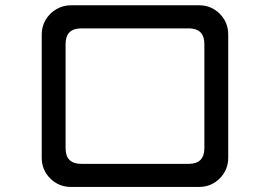

<svg xmlns="http://www.w3.org/2000/svg" viewBox="-20 -742 1040 739"><path d="M252.9 -22.5Q206.1 -22.5 173.3 -55.2Q140.6 -87.9 140.6 -134.8V-609.4Q140.6 -640.6 155.8 -666Q170.9 -691.4 196.8 -706.5Q222.7 -721.7 252.9 -721.7H746.1Q793 -721.7 825.7 -689Q858.4 -656.2 858.4 -609.4V-134.8Q858.4 -87.9 825.7 -55.2Q793 -22.5 746.1 -22.5ZM293 -111.3H706.1Q766.6 -111.3 766.6 -171.9V-572.3Q766.6 -632.8 706.1 -632.8H293Q232.4 -632.8 232.4 -572.3V-171.9Q232.4 -111.3 293 -111.3Z"/></svg>

Font: Kosugi Maru
Style: Regular
Weight: 400
Designer: MOTOYA
Version: Version 4.002